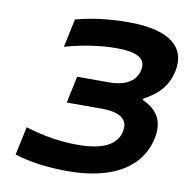

<svg xmlns="http://www.w3.org/2000/svg" viewBox="-78 -755 825 840"><g transform="rotate(10 334.5 -335.0)"><path d="M376 -286C424 -286 501 -277 485 -204C473 -144 410 -112 301 -112C221 -112 148 -124 67 -149L40 -23C111 -1 188 9 276 9C483 9 600 -71 627 -198C642 -269 620 -323 546 -355L548 -361C617 -398 651 -440 665 -503C688 -614 609 -679 427 -679C346 -679 268 -670 193 -650L166 -524C249 -547 324 -558 397 -558C485 -558 528 -535 517 -483C509 -439 469 -405 388 -405H246L221 -286Z"/></g></svg>

Font: LT Wave Text Bold Italic
Style: Regular
Weight: 700
Designer: Daniel Lyons
Version: Version 2.5 (Glyphs App)